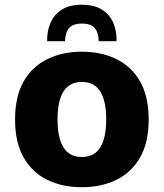

<svg xmlns="http://www.w3.org/2000/svg" viewBox="-20 -780 692 811"><path d="M43.6 -275.4Q43.6 -372.1 79.6 -435.5Q115.7 -498.8 179.6 -530.2Q243.4 -561.6 325.8 -561.6Q408.2 -561.6 472.1 -530.2Q535.9 -498.8 572 -435.5Q608 -372.1 608 -275.4Q608 -178.7 572 -115.3Q535.9 -52 472.1 -20.6Q408.2 10.8 325.8 10.8Q242.8 10.8 179.1 -20.6Q115.4 -52 79.5 -115.3Q43.6 -178.7 43.6 -275.4ZM223 -275.4Q223 -197.1 248.5 -157Q273.9 -116.8 325.8 -116.8Q377.7 -116.8 403.1 -157Q428.6 -197.1 428.6 -275.4Q428.6 -354 403.1 -394Q377.7 -434 325.8 -434Q273.9 -434 248.5 -394Q223 -354 223 -275.4ZM325.8 -760Q379.2 -760 412 -738.5Q444.7 -717.1 459.2 -681.9Q473.6 -646.8 472.2 -606H397Q396.1 -642 380.4 -661.2Q364.7 -680.4 325.8 -680.4Q287.9 -680.4 271.7 -661.2Q255.5 -642 254.6 -606H179.4Q178 -646.8 192.6 -681.9Q207.2 -717.1 239.8 -738.5Q272.4 -760 325.8 -760Z"/></svg>

Font: Kufam
Style: Regular
Weight: 400
Designer: Wael Morcos, Artur Schmal
Foundry: Original Type
Version: Version 1.301; ttfautohint (v1.8.3)